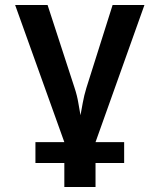

<svg xmlns="http://www.w3.org/2000/svg" viewBox="-20 -570 640 770"><path d="M122.1 83.8V0H477.9V83.8ZM238 180V0L40.7 -550H170.8L279 -217.8Q289.2 -187.3 294.2 -157Q299.2 -126.7 302.8 -107.9Q306.4 -126.7 311.8 -157Q317.2 -187.3 326.4 -217.2L431.6 -550H559.3L363.1 0V180Z"/></svg>

Font: Pitagon Sans Mono
Style: Regular
Weight: 400
Monospace: yes
Designer: Travis Tran
Foundry: Pitagon
Version: Version 1.001;gftools[0.9.26]